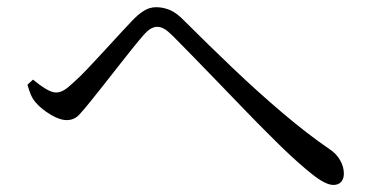

<svg xmlns="http://www.w3.org/2000/svg" viewBox="-20 -608 1040 533"><path d="M56.2 -372.9 71.7 -387Q89.7 -371.8 106.8 -361.5Q123.9 -351.2 135.8 -351.2Q146.8 -351.2 157.9 -357.9Q168.9 -364.6 183.4 -378.4Q201 -393.8 223.5 -417.6Q246.1 -441.5 269.8 -467.3Q293.5 -493.1 314.4 -515.9Q335.3 -538.7 347.6 -551.3Q363.1 -567.7 379.2 -577.9Q395.2 -588 413.5 -588Q433 -588 451.9 -580.1Q470.8 -572.3 492.5 -549.4Q555.8 -486.2 625.1 -420Q694.5 -353.8 764 -294.8Q833.4 -235.9 895.2 -193.6Q913.4 -181.9 924 -163.5Q934.6 -145.1 934.6 -126.1Q934.6 -111.8 927.1 -103.2Q919.7 -94.6 905.4 -94.6Q884.4 -94.6 848.1 -123.1Q811.7 -151.6 761.3 -200.1Q742.8 -218.5 713.4 -247.8Q684 -277.2 649.9 -312.7Q615.7 -348.2 580.6 -384.5Q545.4 -420.9 514.1 -453Q482.8 -485.2 460.1 -507.9Q445.9 -522.1 436.1 -527.8Q426.3 -533.5 415.9 -533.5Q408.1 -533.5 399 -528.6Q389.9 -523.6 378.2 -510.2Q366.2 -496.6 347.2 -473Q328.2 -449.3 307 -422.2Q285.9 -395.1 265.9 -369.9Q246 -344.8 232 -327.4Q213.9 -304.6 200 -289.6Q186 -274.6 165.3 -274.6Q145.5 -274.6 120.1 -290Q94.6 -305.4 79.2 -323.4Q70.5 -333.3 65.2 -346.1Q60 -358.9 56.2 -372.9Z"/></svg>

Font: Noto Serif HK
Style: Regular
Weight: 200
Designer: Ryoko NISHIZUKA 西塚涼子 (kana & ideographs); Frank Grießhammer (Latin, Greek & Cyrillic); Wenlong ZHANG 张文龙 (bopomofo); San
Foundry: Adobe
Version: Version 2.001;hotconv 1.1.0;makeotfexe 2.6.0